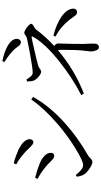

<svg xmlns="http://www.w3.org/2000/svg" viewBox="372 -1208 874 1659"><g transform="rotate(-90 809.5 -379.0)"><path d="M240 -18Q219 -18 183.5 -41.5Q148 -65 132 -89Q125 -99 118 -121Q113 -140 112 -153L126 -162Q152 -131 167 -118Q191 -98 212 -98Q246 -98 350 -161Q463 -229 572 -323Q702 -436 779 -546L801 -531Q725 -393 584 -264Q456 -147 293 -54Q286 -50 274 -38Q255 -18 240 -18ZM291 -348Q279 -348 267 -357Q260 -362 243 -379Q218 -405 199 -420Q148 -463 93 -492L102 -513Q167 -497 227 -473Q270 -455 294 -430Q318 -405 318 -378Q318 -348 291 -348ZM409 -528Q393 -528 362 -561Q335 -591 315 -607Q266 -651 218 -676L228 -698Q280 -685 345 -657Q436 -611 436 -559Q436 -546 428.5 -537Q421 -528 409 -528Z M1229 38Q1212 38 1202 12Q1194 -9 1194 -32Q1194 -42 1197 -60Q1199 -79 1201 -95Q1208 -156 1208 -279Q1208 -307 1205 -316Q1034 -171 830 -92L817 -115Q967 -191 1110 -306Q1265 -430 1320 -530Q1325 -538 1324 -541Q1323 -544 1314 -543Q1289 -539 1199 -518Q1115 -499 1074 -487Q1059 -484 1043 -471Q1030 -461 1019 -461Q1002 -461 977 -482Q952 -503 943 -523Q936 -538 934 -582L951 -588Q953 -585 959 -577Q972 -556 981 -548Q995 -534 1011 -534Q1046 -534 1162 -555Q1260 -573 1307 -584Q1322 -588 1337 -599Q1347 -607 1353 -607Q1371 -607 1402 -583.5Q1433 -560 1433 -546Q1433 -536 1408 -523Q1389 -513 1385 -507Q1323 -423 1242 -349Q1263 -331 1263 -313Q1263 -306 1262 -287Q1259 -208 1259 -94Q1259 -77 1261 -41Q1262 -14 1262 -5Q1262 38 1229 38ZM1534 -150Q1522 -150 1513.5 -156.5Q1505 -163 1494 -180Q1420 -288 1322 -337L1332 -355Q1431 -329 1495 -285Q1564 -236 1564 -181Q1564 -168 1555.5 -159Q1547 -150 1534 -150ZM1272 -636Q1260 -636 1249 -646Q1243 -652 1229 -671Q1226 -675 1225 -677Q1190 -723 1101 -780L1111 -796Q1191 -780 1242 -750Q1303 -715 1303 -670Q1303 -656 1294.5 -646Q1286 -636 1272 -636Z"/></g></svg>

Font: GenRyuMin TW R
Style: Regular
Weight: 400
Version: Version 1.501;PS 1;hotconv 16.6.51;makeotf.lib2.5.65220